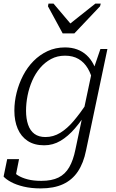

<svg xmlns="http://www.w3.org/2000/svg" viewBox="-37 -811 648 1069"><path d="M312 -625H377L520 -776L524 -791H494L334 -664L372 -660L261 -791H233L230 -776ZM383 21 475 -414 480 -415 522 -538H561L442 27Q428 97 396.5 144Q365 191 314 214.5Q263 238 189 238Q137 238 95 228Q53 218 24.5 202.5Q-4 187 -17 172L3 75H69L47 186Q41 184 36.5 179Q32 174 29.5 167.5Q27 161 26.5 152.5Q26 144 28 136Q40 151 62 165Q84 179 116.5 187.5Q149 196 193 196Q251 196 288.5 177.5Q326 159 348.5 120Q371 81 383 21ZM507 -386 481 -351Q472 -396 452 -430Q432 -464 400.5 -482.5Q369 -501 325 -501Q282 -501 247.5 -482.5Q213 -464 186.5 -433Q160 -402 142.5 -362Q125 -322 116.5 -279Q108 -236 108 -194Q108 -150 119.5 -116.5Q131 -83 155 -65.5Q179 -48 216 -48Q260 -48 298.5 -71.5Q337 -95 373 -137.5Q409 -180 446 -235L454 -199Q418 -140 380 -96Q342 -52 300 -27Q258 -2 209 -2Q154 -2 117 -26.5Q80 -51 61.5 -94.5Q43 -138 43 -195Q43 -245 55.5 -295Q68 -345 91.5 -390.5Q115 -436 149.5 -471Q184 -506 228 -526.5Q272 -547 325 -547Q362 -547 392 -536Q422 -525 445 -504Q468 -483 483.5 -453Q499 -423 507 -386Z"/></svg>

Font: Roboto Serif ExtraLight
Style: Italic
Weight: 250
Italic angle: -10°
Designer: Greg Gazdowicz
Foundry: Commercial Type
Version: Version 1.008